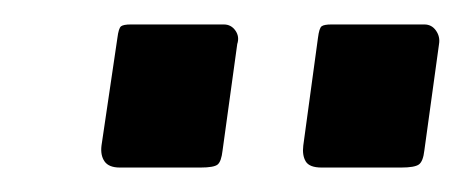

<svg xmlns="http://www.w3.org/2000/svg" viewBox="-20 -762 379 157"><path d="M174 -726 162 -639Q161 -630 158 -627.5Q155 -625 144 -625H78Q69 -625 65.5 -630Q62 -635 63 -643L76 -731Q77 -739 79 -740.5Q81 -742 87 -742H163Q169 -742 172.5 -737Q176 -732 174 -726ZM339 -726 327 -639Q326 -630 322.5 -627.5Q319 -625 308 -625H243Q233 -625 230 -630Q227 -635 228 -643L240 -731Q241 -739 243 -740.5Q245 -742 251 -742H327Q333 -742 336.5 -737Q340 -732 339 -726Z"/></svg>

Font: Libre Franklin Medium
Style: Italic
Weight: 500
Italic angle: -8°
Designer: Pablo Impallari, Rodrigo Fuenzalida, Nhung Nguyen
Foundry: Impallari Type
Version: Version 3.000